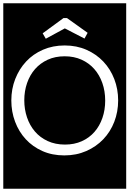

<svg xmlns="http://www.w3.org/2000/svg" viewBox="-32 -937 789 1170"><path d="M688 -325Q688 -394 664.5 -455Q641 -516 598 -561.5Q555 -607 495 -633.5Q435 -660 362 -660Q290 -660 230 -634Q170 -608 127.5 -562.5Q85 -517 61 -456Q37 -395 37 -325Q37 -256 60 -195Q83 -134 125 -88.5Q167 -43 226.5 -16.5Q286 10 360 10Q433 10 493.5 -16.5Q554 -43 597.5 -88.5Q641 -134 664.5 -195Q688 -256 688 -325ZM609 -324Q609 -267 592 -218Q575 -169 543.5 -133Q512 -97 466.5 -76.5Q421 -56 364 -56Q305 -56 258.5 -77.5Q212 -99 180.5 -136Q149 -173 132.5 -222Q116 -271 116 -326Q116 -382 133 -431Q150 -480 181.5 -516Q213 -552 258.5 -573Q304 -594 362 -594Q419 -594 464.5 -573.5Q510 -553 542 -517Q574 -481 591.5 -431.5Q609 -382 609 -324ZM-12 -917H737V213H-12ZM502 -737 376 -827H355L228 -734L247 -701L363 -764L483 -702Z"/></svg>

Font: Zilla Slab Regular Highlight
Style: Regular
Weight: 410
Designer: Typotheque Type Foundry
Foundry: Typotheque type foundry
Version: Version 1.0; 2017